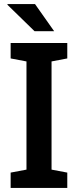

<svg xmlns="http://www.w3.org/2000/svg" viewBox="-20 -922 383 942"><path d="M32.2 0V-75.2L109.9 -89.8V-620.6L32.2 -635.3V-710.9H310.1V-635.3L232.9 -620.6V-89.8L310.1 -75.2V0ZM245.6 -769H241.7H149.4L16.1 -898.9L17.1 -901.9H151.9Z"/></svg>

Font: Roboto Slab LO Medium
Style: Regular
Weight: 500
Designer: Google
Version: Version 2.000